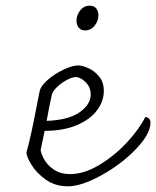

<svg xmlns="http://www.w3.org/2000/svg" viewBox="-20 -650 549 675"><path d="M509 -219Q509 -179 457.5 -125.5Q406 -72 336 -33.5Q266 5 219 5Q174 5 141 -18.5Q108 -42 90.5 -71Q73 -100 73 -114Q89 -171 108 -272L119 -328Q123 -348 148 -369.5Q173 -391 204 -405.5Q235 -420 254 -420Q269 -420 290.5 -410.5Q312 -401 328.5 -381Q345 -361 345 -330Q345 -294 321 -262Q297 -230 250 -210Q203 -190 137 -190L123 -123Q123 -114 133.5 -93Q144 -72 167.5 -55Q191 -38 227 -38Q275 -38 328 -69.5Q381 -101 425 -148Q469 -195 491 -239Q509 -236 509 -219ZM162 -316Q152 -271 144 -225Q221 -228 260 -255.5Q299 -283 299 -318Q299 -343 281 -361Q263 -379 246 -379Q234 -379 215 -369Q196 -359 180.5 -344Q165 -329 162 -316ZM249 -577Q249 -597 262 -613.5Q275 -630 295 -630Q311 -630 318.5 -620Q326 -610 326 -596Q326 -576 312.5 -559.5Q299 -543 279 -543Q265 -543 257 -552.5Q249 -562 249 -577Z"/></svg>

Font: Charmonman
Style: Regular
Weight: 400
Designer: Ekaluck Peanpanawate
Foundry: Cadson Demak Co.,Ltd.
Version: Version 1.000; ttfautohint (v1.6)